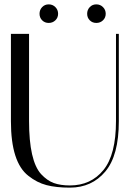

<svg xmlns="http://www.w3.org/2000/svg" viewBox="-20 -855 594 879"><path d="M511 -700H524V-300Q524 -143 462 -69.5Q400 4 300 4Q237 4 193 -7.5Q149 -19 110 -50Q30 -112 30 -300V-700H113V-301Q113 -119 168 -58Q196 -28 226.5 -17Q257 -6 300 -6Q396 -6 453.5 -76.5Q511 -147 511 -301ZM173 -762Q161 -774 161 -792Q161 -810 173 -822.5Q185 -835 203 -835Q221 -835 233.5 -822.5Q246 -810 246 -792Q246 -774 233.5 -762Q221 -750 203 -750Q185 -750 173 -762ZM391 -762Q379 -774 379 -792Q379 -810 391 -822.5Q403 -835 421 -835Q439 -835 451.5 -822.5Q464 -810 464 -792Q464 -774 451.5 -762Q439 -750 421 -750Q403 -750 391 -762Z"/></svg>

Font: Italiana
Style: Regular
Weight: 400
Designer: Santiago Orozco
Foundry: Santiago Orozco
Version: Version 001.001